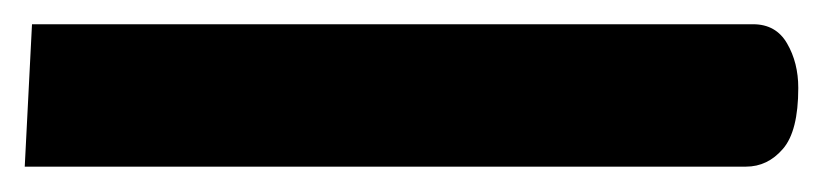

<svg xmlns="http://www.w3.org/2000/svg" viewBox="-26 -132 668 156"><path d="M-5.9 3.4 0 -112.3H585.9Q604.5 -112.3 613.5 -96.7Q622.6 -81.1 622.6 -60.5Q622.6 -25.4 610.1 -11Q597.7 3.4 580.1 3.4Z"/></svg>

Font: Cascadia Code Medium
Style: Regular
Weight: 500
Monospace: yes
Designer: Aaron Bell
Foundry: Saja Typeworks
Version: Version 2407.024